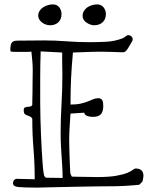

<svg xmlns="http://www.w3.org/2000/svg" viewBox="-20 -838 674 874"><path d="M191 15Q176 15 170 15.5Q164 16 161.5 16Q159 16 157 16Q155 16 148 16Q91 16 65 13.5Q39 11 39 -4Q39 -9 42 -15Q45 -21 53 -24Q78 -24 97.5 -23Q117 -22 138 -22Q138 -94 132.5 -160Q127 -226 127 -298Q123 -305 116.5 -308Q110 -311 103.5 -313Q97 -315 92.5 -319.5Q88 -324 88 -335Q88 -346 93 -348.5Q98 -351 104.5 -351.5Q111 -352 117.5 -353Q124 -354 127 -361Q127 -365 127 -375Q127 -385 127.5 -397Q128 -409 128 -419.5Q128 -430 128 -435Q128 -461 128.5 -480.5Q129 -500 129 -518Q129 -536 127.5 -556Q126 -576 123 -603Q119 -602 105 -602Q91 -602 80 -602Q60 -602 49.5 -602Q39 -602 34 -602.5Q29 -603 28 -605Q27 -607 27 -611Q27 -634 33.5 -643.5Q40 -653 59 -653Q92 -653 122.5 -653.5Q153 -654 179 -654Q231 -654 283 -650Q335 -646 388 -646Q426 -646 464.5 -648Q503 -650 539 -664Q547 -668 552.5 -673Q558 -678 565 -678Q572 -678 578 -672.5Q584 -667 584 -659Q584 -657 583.5 -656.5Q583 -656 583 -655V-653Q573 -636 567 -625.5Q561 -615 556.5 -609.5Q552 -604 548 -602Q544 -600 539 -600Q530 -600 475 -602Q420 -604 312 -599Q306 -534 303.5 -480.5Q301 -427 301 -362Q329 -362 348 -366.5Q367 -371 380.5 -376.5Q394 -382 405 -386.5Q416 -391 427 -391Q438 -391 444 -384Q450 -377 450 -355Q450 -331 439.5 -318.5Q429 -306 402 -306Q389 -306 377.5 -310Q366 -314 363 -325L301 -321Q301 -321 300 -308Q299 -295 298 -277Q297 -259 296 -240.5Q295 -222 295 -212Q295 -210 295 -197.5Q295 -185 295.5 -167Q296 -149 296.5 -128.5Q297 -108 298 -90Q299 -72 299.5 -59.5Q300 -47 301 -46L307 -34Q313 -34 326.5 -33.5Q340 -33 357 -33Q374 -33 391.5 -32.5Q409 -32 421 -32Q477 -32 510 -38Q543 -44 560.5 -51.5Q578 -59 585 -65Q592 -71 597 -71Q633 -71 633 -37L631 -23Q629 -10 627 -10L614 3Q614 3 604 4Q594 5 580 6Q566 7 551.5 8Q537 9 528 9Q517 9 511.5 9.5Q506 10 497 10Q488 10 470.5 10Q453 10 419 10.5Q385 11 330 12Q275 13 191 15ZM163 -371Q163 -339 164 -301.5Q165 -264 166.5 -226.5Q168 -189 170 -154.5Q172 -120 174 -93.5Q176 -67 178.5 -51Q181 -35 183 -35L189 -29L265 -28Q265 -55 263.5 -78Q262 -101 260.5 -124.5Q259 -148 257.5 -174Q256 -200 256 -233Q256 -296 260 -363.5Q264 -431 264 -502Q264 -513 263.5 -530Q263 -547 263 -562V-599L165 -604Q165 -603 165 -598Q165 -593 164.5 -580Q164 -567 163.5 -543Q163 -519 163 -479ZM154 -766Q154 -778 160 -788Q166 -798 176 -804.5Q186 -811 197.5 -814.5Q209 -818 220 -818Q240 -818 250 -804.5Q260 -791 260 -774Q260 -750 245.5 -736.5Q231 -723 208 -723Q199 -723 189.5 -726Q180 -729 172 -735Q164 -741 159 -749Q154 -757 154 -766ZM356 -766Q356 -778 362 -788Q368 -798 377.5 -804.5Q387 -811 399 -814.5Q411 -818 422 -818Q441 -818 451.5 -804.5Q462 -791 462 -774Q462 -750 447 -736.5Q432 -723 409 -723Q392 -723 374 -735Q356 -747 356 -766Z"/></svg>

Font: Miltonian
Style: Regular
Weight: 400
Designer: Pablo Impallari
Foundry: Pablo Impallari
Version: Version 1.008